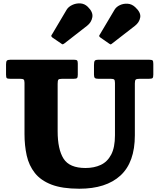

<svg xmlns="http://www.w3.org/2000/svg" viewBox="-20 -1106 950 1144"><path d="M639.5 -636.5H566Q550.5 -636.5 545.2 -641.5Q540 -646.5 540 -661.5V-718Q540 -736.5 544 -743.2Q548 -750 566 -750H870Q885.5 -750 889.5 -745.5Q893.5 -741 893.5 -725V-661.5Q893.5 -645 888.8 -640.8Q884 -636.5 867 -636.5H812.5Q794.5 -636.5 789 -632Q783.5 -627.5 783.5 -609V-300Q783.5 -139 697.8 -60.2Q612 18.5 452.5 18.5Q350.5 18.5 286.5 -6.2Q222.5 -31 187.5 -75.5Q152.5 -120 139.2 -179.2Q126 -238.5 126 -307.5V-612.5Q126 -628.5 120.5 -632.5Q115 -636.5 99.5 -636.5H42.5Q25.5 -636.5 20.8 -640.2Q16 -644 16 -661V-722.5Q16 -739 20.8 -744.5Q25.5 -750 41 -750H422Q435 -750 439.2 -745.8Q443.5 -741.5 443.5 -727.5V-660.5Q443.5 -645.5 439 -641Q434.5 -636.5 419 -636.5H350.5Q331.5 -636.5 327.5 -631Q323.5 -625.5 323.5 -606.5V-324.5Q323.5 -216 358.8 -160.5Q394 -105 489.5 -105Q541 -105 580.5 -123.5Q620 -142 642.5 -184.8Q665 -227.5 665 -300V-611.5Q665 -628 660 -632.2Q655 -636.5 639.5 -636.5ZM344 -847 292 -882.5Q285.5 -888 285.5 -892Q285.5 -896 290.5 -902L377 -1048Q387.5 -1065.5 410 -1076.2Q432.5 -1087 458 -1085.8Q483.5 -1084.5 503 -1065.5Q535.5 -1034 530.2 -1003.5Q525 -973 499 -952.5L364 -847.5Q357 -842.5 353.8 -842Q350.5 -841.5 344 -847ZM630.5 -846 578 -882.5Q571.5 -887.5 571 -891.2Q570.5 -895 575.5 -901.5L662.5 -1048Q673 -1065.5 694.5 -1075.5Q716 -1085.5 740.8 -1083.8Q765.5 -1082 785.5 -1063.5Q820.5 -1031.5 815.5 -1002.2Q810.5 -973 784.5 -952.5L646.5 -845.5Q641 -841 638.5 -841.5Q636 -842 630.5 -846Z"/></svg>

Font: Besley* Heavy
Style: Regular
Weight: 800
Designer: Owen Earl
Foundry: indestructible type*
Version: Version 3.000; ttfautohint (v1.8.3)